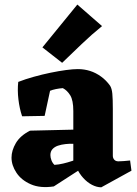

<svg xmlns="http://www.w3.org/2000/svg" viewBox="-20 -805 602 842"><path d="M424 16.5Q404 16.2 383.5 5.6Q363 -5 345.2 -24.4Q327.5 -43.8 315.8 -69.5L301.5 -75.2V-318.2Q301.5 -365.2 287.9 -387.2Q274.2 -409.2 255.5 -418.5Q241 -417.5 225.4 -414.4Q209.8 -411.2 199.5 -406.8L175.8 -296.8L77 -295Q65.5 -329 60.8 -368.9Q56 -408.8 60 -445.8Q91.2 -458 128 -468.2Q164.8 -478.5 201.1 -486Q237.5 -493.5 269.2 -497.8Q301 -502 321.2 -502Q349.2 -502 374.9 -493.9Q400.5 -485.8 423.2 -469.2Q446 -452.8 462.8 -429Q470.5 -416.8 472.6 -394Q474.8 -371.2 474.8 -326.5V-122Q474.8 -111.8 481.1 -104.6Q487.5 -97.5 499.2 -97.5Q511 -97.5 522.8 -98.6Q534.5 -99.8 550.5 -101.2L556.5 -56.5ZM216 12.5Q156.5 21.5 114.9 3.1Q73.2 -15.2 51.9 -47.8Q30.5 -80.2 30.5 -113.8Q30.5 -145 49.6 -177.6Q68.8 -210.2 111.8 -232L333.2 -237.2L332.2 -174.2L304.2 -174.5Q286 -175.2 267.5 -173.2Q249 -171.2 234.1 -166.1Q219.2 -161 210.1 -150.9Q201 -140.8 201 -125Q201 -114.2 205.6 -102.1Q210.2 -90 218.8 -82Q238 -83.2 257.4 -87.9Q276.8 -92.5 295 -98.6Q313.2 -104.8 326 -108.8L338.8 -66.8ZM252.5 -529.5 166 -597.2 319.2 -785 427.5 -690.5Q382.5 -654.2 338.5 -612.1Q294.5 -570 252.5 -529.5Z"/></svg>

Font: Eczar
Style: Regular
Weight: 400
Designer: Vaibhav Singh
Foundry: Rosetta Type Foundry
Version: Version 2.000